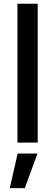

<svg xmlns="http://www.w3.org/2000/svg" viewBox="-20 -747 289 1006"><path d="M177.6 -727.3V0H71.4V-727.3ZM31.2 238.6 72.4 57.5H176.5L110.1 238.6Z"/></svg>

Font: Inter P Medium
Style: Regular
Weight: 500
Designer: Rasmus Andersson
Foundry: rsms
Version: Version 3.018;git-588b23468